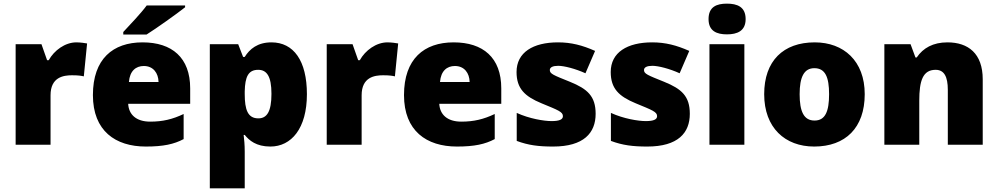

<svg xmlns="http://www.w3.org/2000/svg" viewBox="-20 -796 5488 1056"><path d="M400 -563C338 -563 278 -519 248 -465H239L208 -553H66V0H258V-272C258 -372 329 -382 376 -382C412 -382 428 -379 441 -376L459 -557C448 -559 422 -563 400 -563Z M998 -766H787C754 -721 692 -657 658 -620V-606H786C840 -640 950 -718 998 -756ZM764 -563C601 -563 491 -472 491 -273C491 -76 615 10 782 10C879 10 937 -3 990 -31V-169C929 -140 875 -127 806 -127C728 -127 688 -167 685 -225H1026V-310C1026 -479 926 -563 764 -563ZM771 -433C823 -433 851 -394 852 -345H689C694 -406 727 -433 771 -433Z M1473 -563C1396 -563 1353 -526 1326 -483H1317L1290 -553H1134V240H1326V38C1326 -1 1323 -29 1320 -54H1326C1350 -24 1389 10 1467 10C1582 10 1668 -89 1668 -278C1668 -462 1595 -563 1473 -563ZM1400 -412C1447 -412 1473 -377 1473 -280C1473 -182 1448 -145 1401 -145C1343 -145 1326 -192 1326 -279V-294C1328 -373 1345 -412 1400 -412Z M2111 -563C2049 -563 1989 -519 1959 -465H1950L1919 -553H1777V0H1969V-272C1969 -372 2040 -382 2087 -382C2123 -382 2139 -379 2152 -376L2170 -557C2159 -559 2133 -563 2111 -563Z M2475 -563C2312 -563 2202 -472 2202 -273C2202 -76 2326 10 2493 10C2590 10 2648 -3 2701 -31V-169C2640 -140 2586 -127 2517 -127C2439 -127 2399 -167 2396 -225H2737V-310C2737 -479 2637 -563 2475 -563ZM2482 -433C2534 -433 2562 -394 2563 -345H2400C2405 -406 2438 -433 2482 -433Z M3256 -170C3256 -267 3211 -307 3115 -346C3023 -383 3004 -390 3004 -411C3004 -426 3021 -434 3050 -434C3083 -434 3145 -418 3200 -393L3253 -516C3183 -547 3122 -563 3049 -563C2912 -563 2821 -508 2821 -400C2821 -309 2866 -266 2958 -228C3050 -190 3076 -181 3076 -157C3076 -139 3057 -130 3014 -130C2972 -130 2892 -143 2822 -175V-21C2886 3 2943 10 3022 10C3191 10 3256 -65 3256 -170Z M3774 -170C3774 -267 3729 -307 3633 -346C3541 -383 3522 -390 3522 -411C3522 -426 3539 -434 3568 -434C3601 -434 3663 -418 3718 -393L3771 -516C3701 -547 3640 -563 3567 -563C3430 -563 3339 -508 3339 -400C3339 -309 3384 -266 3476 -228C3568 -190 3594 -181 3594 -157C3594 -139 3575 -130 3532 -130C3490 -130 3410 -143 3340 -175V-21C3404 3 3461 10 3540 10C3709 10 3774 -65 3774 -170Z M3978 -776C3922 -776 3877 -759 3877 -691C3877 -625 3922 -607 3978 -607C4034 -607 4081 -625 4081 -691C4081 -759 4034 -776 3978 -776ZM4074 -553H3882V0H4074Z M4736 -278C4736 -461 4620 -563 4461 -563C4288 -563 4183 -461 4183 -278C4183 -93 4298 10 4458 10C4630 10 4736 -93 4736 -278ZM4378 -278C4378 -372 4402 -421 4459 -421C4519 -421 4540 -372 4540 -278C4540 -183 4519 -133 4460 -133C4401 -133 4378 -183 4378 -278Z M5191 -563C5112 -563 5057 -532 5022 -480H5015L4988 -553H4844V0H5036V-242C5036 -351 5055 -412 5126 -412C5173 -412 5193 -374 5193 -302V0H5385V-360C5385 -502 5305 -563 5191 -563Z"/></svg>

Font: Noto Sans UI Black
Style: Regular
Weight: 900
Designer: Monotype Design Team
Foundry: Monotype Imaging Inc.
Version: Version 1.901